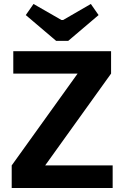

<svg xmlns="http://www.w3.org/2000/svg" viewBox="-20 -948 626 968"><path d="M372 -578 540 -577 207 -113 39 -114ZM548 -114V0H39V-114ZM540 -690V-577H47V-690ZM438 -928 477 -872 324 -742H263L110 -872L149 -928L290 -847H298Z"/></svg>

Font: Exo 2
Style: Bold
Weight: 700
Designer: Natanael Gama
Foundry: Natanael Gama
Version: Version 2.010